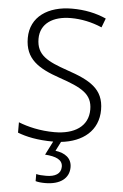

<svg xmlns="http://www.w3.org/2000/svg" viewBox="-63 -768 671 1051"><g transform="rotate(5 273.0 -242.0)"><path d="M357 142C357 92 320 66 267 59L293 8C412 -5 496 -71 496 -186C496 -301 419 -343 292 -386C183 -424 121 -453 121 -544C121 -628 190 -672 288 -672C345 -672 403 -660 459 -636L478 -686C422 -711 360 -724 290 -724C159 -724 62 -660 62 -543C62 -428 135 -382 254 -341C380 -298 437 -267 437 -182C437 -89 361 -42 252 -42C173 -42 104 -59 54 -79V-22C100 -4 163 10 249 10H250L212 85C273 89 309 105 309 143C309 182 277 200 228 200C206 200 187 199 173 195V234C186 238 204 240 226 240C308 240 357 203 357 142Z"/></g></svg>

Font: Noto Sans Sinhala UI Light
Style: Regular
Weight: 300
Designer: Jelle Bosma - Monotype Design Team
Foundry: Monotype Imaging Inc.
Version: Version 2.006